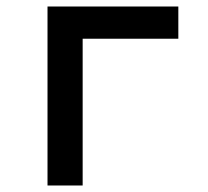

<svg xmlns="http://www.w3.org/2000/svg" viewBox="-20 -570 640 590"><path d="M234 0V-451H528V-550H126V0Z"/></svg>

Font: Tekne LDO SemiBold
Style: Regular
Weight: 600
Monospace: yes
Designer: Alessio Laiso, Mario Rullo, Paolo Rosset
Foundry: Alessio Laiso
Version: Version 1.000;hotconv 1.0.109;makeotfexe 2.5.65596